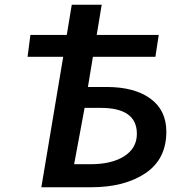

<svg xmlns="http://www.w3.org/2000/svg" viewBox="-20 -788 780 808"><path d="M246 -549H96L108 -641H261L282 -768H408L387 -641H648L634 -549H371L350 -422H428Q546 -422 613 -373Q680 -324 680 -234Q680 -118 592 -59Q504 0 364 0H154ZM556 -225Q556 -334 404 -334H336L292 -97H361Q451 -97 503.5 -131Q556 -165 556 -225Z"/></svg>

Font: Nebula Sans Semibold
Style: Regular
Weight: 600
Italic angle: -9°
Designer: Paul D. Hunt for Adobe (as Source Sans)
Foundry: Nebula Entertainment & Broadcasting LLC
Version: Version 1.010